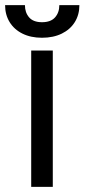

<svg xmlns="http://www.w3.org/2000/svg" viewBox="-54 -727 329 747"><path d="M67.4 -530.3H151.4V0H67.4ZM109.4 -580.1Q65.9 -580.1 33.4 -596.2Q1 -612.3 -16.6 -641.1Q-34.2 -669.9 -34.2 -707H43Q43 -678.2 59.3 -659.4Q75.7 -640.6 109.4 -640.6Q143.6 -640.6 160.2 -659.4Q176.8 -678.2 176.8 -707H254.9Q254.9 -669.9 237.1 -641.1Q219.2 -612.3 186.3 -596.2Q153.3 -580.1 109.4 -580.1Z"/></svg>

Font: Pretendard Std
Style: Regular
Weight: 400
Designer: Base glyphs from Inter by Rasmus Andersson; Hangeul glyphs from Noto Sans CJK(Source Han Sans) by Jang Soo-young and Kan
Foundry: Kil Hyung-jin
Version: Version 1.309